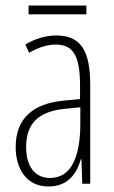

<svg xmlns="http://www.w3.org/2000/svg" viewBox="-20 -668 416 698"><path d="M294 -648H84V-616H294ZM184 -539C147 -539 106 -527 72 -506L86 -476C123 -498 156 -506 182 -506C245 -506 271 -468 271 -356V-308L210 -302C100 -291 37 -238 37 -133C37 -59 73 10 156 10C228 10 259 -38 274 -89H276L279 0H308V-359C308 -487 272 -539 184 -539ZM212 -272 272 -278V-218C272 -100 240 -21 162 -21C108 -21 75 -61 75 -134C75 -218 119 -262 212 -272Z"/></svg>

Font: Noto Sans Armenian ExtraCondensed ExtraLight
Style: Regular
Weight: 200
Width: 2
Designer: Monotype Design Team
Foundry: Monotype Imaging Inc.
Version: Version 2.008